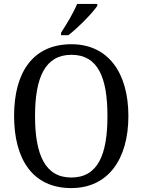

<svg xmlns="http://www.w3.org/2000/svg" viewBox="-20 -951 729 981"><path d="M292 -784V-771H329C380 -810 454 -886 477 -921V-931H374C356 -886 320 -827 292 -784ZM344 10C532 10 636 -137 636 -358C636 -580 532 -725 345 -725C147 -725 52 -580 52 -359C52 -137 147 10 344 10ZM344 -44C211 -44 159 -160 159 -358C159 -556 211 -671 345 -671C480 -671 529 -556 529 -358C529 -160 480 -44 344 -44Z"/></svg>

Font: Noto Serif Lao SemiCondensed
Style: Regular
Weight: 400
Width: 4
Designer: Monotype Design Team
Foundry: Monotype Imaging Inc.
Version: Version 2.003